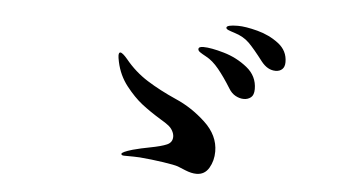

<svg xmlns="http://www.w3.org/2000/svg" viewBox="-41 -683 1081 605"><g transform="rotate(5 500.0 -381.0)"><path d="M774 -513Q745 -551 727 -569Q709 -587 680 -596Q667 -600 660 -603Q653 -606 653 -610Q653 -619 689 -619Q713 -619 751 -609Q789 -599 818.5 -576.5Q848 -554 848 -518Q848 -503 840 -495.5Q832 -488 819 -488Q794 -488 774 -513ZM679 -420Q658 -454 638 -478.5Q618 -503 597 -514Q584 -521 577.5 -525.5Q571 -530 571 -535Q571 -543 586 -543Q610 -543 651.5 -531Q693 -519 726 -492.5Q759 -466 759 -425Q759 -406 749.5 -398.5Q740 -391 727 -391Q714 -391 701 -398Q688 -405 679 -420ZM539 -161Q528 -165 491 -170.5Q454 -176 417 -179Q402 -180 368 -180Q358 -180 358 -185Q358 -191 392 -201Q418 -208 445 -213Q482 -220 499 -227.5Q516 -235 516 -253Q516 -262 510.5 -272Q505 -282 495 -289Q489 -294 472 -304Q436 -326 410.5 -346Q385 -366 359.5 -398.5Q334 -431 325 -473Q322 -487 322 -493Q322 -503 327 -503Q334 -503 350 -484Q381 -446 421.5 -420.5Q462 -395 514 -372Q565 -350 608.5 -309.5Q652 -269 652 -218Q652 -189 638.5 -166Q625 -143 599 -143Q583 -143 563.5 -151Q544 -159 539 -161Z"/></g></svg>

Font: Shippori Mincho ExtraBold
Style: Regular
Weight: 800
Designer: FONTDASU
Foundry: FONTDASU / Google Inc. / but / Adobe
Version: Version 3.110; ttfautohint (v1.8.3)